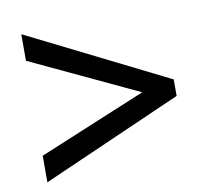

<svg xmlns="http://www.w3.org/2000/svg" viewBox="-62 -682 700 641"><g transform="rotate(-10 287.5 -362.0)"><path d="M49 -201 413 -352 49 -523V-613L524 -376V-320L49 -111Z"/></g></svg>

Font: Noto Sans Lao Looped Medium
Style: Regular
Weight: 500
Designer: Mark Frömberg, Ben Mitchell
Foundry: The Fontpad Ltd
Version: Version 1.002; ttfautohint (v1.8.4.7-5d5b)